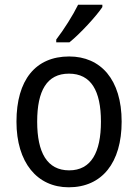

<svg xmlns="http://www.w3.org/2000/svg" viewBox="-20 -786 586 816"><path d="M415 -756V-766H312C290 -721 252 -661 219 -618V-606H275C320 -642 390 -718 415 -756ZM497 -269C497 -448 408 -546 274 -546C131 -546 50 -446 50 -269C50 -95 138 10 272 10C414 10 497 -95 497 -269ZM138 -269C138 -400 179 -473 273 -473C367 -473 409 -400 409 -269C409 -138 367 -62 274 -62C180 -62 138 -138 138 -269Z"/></svg>

Font: Noto Sans Arabic SemCond
Style: Regular
Weight: 400
Width: 4
Designer: Monotype Design Team, Nadine Chahine, Nizar Qandah and Khaled Hosny
Foundry: Monotype Imaging Inc.
Version: Version 2.012